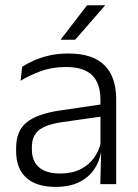

<svg xmlns="http://www.w3.org/2000/svg" viewBox="-20 -702 526 732"><path d="M362.5 0 365.5 -121.5 363 -131V-288.5V-321Q363 -384 331.2 -415.2Q299.5 -446.5 231.5 -446.5Q178.5 -446.5 135 -430.5Q91.5 -414.5 58.5 -394L64.5 -447.5Q82.5 -459 108 -470.8Q133.5 -482.5 166.8 -490.2Q200 -498 240 -498Q289 -498 323.8 -486Q358.5 -474 380.5 -451Q402.5 -428 412.8 -395.5Q423 -363 423 -322.5V0ZM191.5 10.5Q119 10.5 80.2 -24.5Q41.5 -59.5 41.5 -125V-138Q41.5 -202.5 81.2 -235.2Q121 -268 210 -281L373 -305L376 -259L217.5 -236.5Q155.5 -227.5 128.5 -205.8Q101.5 -184 101.5 -141.5V-132.5Q101.5 -87.5 129 -64Q156.5 -40.5 209.5 -40.5Q255 -40.5 287.2 -57Q319.5 -73.5 339.2 -101.2Q359 -129 365.5 -163.5L377.5 -120.5H365Q359 -86 338.8 -56Q318.5 -26 282.2 -7.8Q246 10.5 191.5 10.5ZM312 -682H380.5V-681L266.5 -550.5H212V-552Z"/></svg>

Font: Anek Tamil Medium Light
Style: Regular
Weight: 300
Version: Version 1.003